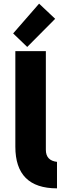

<svg xmlns="http://www.w3.org/2000/svg" viewBox="-20 -1020 375 1051"><path d="M64 -217V-740H231V-200Q231 -141 292 -134V11Q64 11 64 -217ZM52 -837 194 -1000 282 -917 129 -763Z"/></svg>

Font: Oxanium ExtraLight ExtraBold
Style: Regular
Weight: 800
Version: Version 2.000